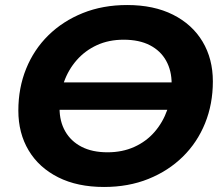

<svg xmlns="http://www.w3.org/2000/svg" viewBox="-20 -732 888 764"><path d="M394 12Q288 12 211.5 -26.5Q135 -65 94 -133.5Q53 -202 53 -292Q53 -382 84 -458.5Q115 -535 172.5 -591.5Q230 -648 309.5 -680Q389 -712 486 -712Q592 -712 668.5 -673.5Q745 -635 786 -566.5Q827 -498 827 -408Q827 -318 796 -241.5Q765 -165 707.5 -108.5Q650 -52 570.5 -20Q491 12 394 12ZM408 -126Q467 -126 514.5 -147.5Q562 -169 595 -207Q628 -245 645.5 -294.5Q663 -344 663 -399Q663 -451 641 -490.5Q619 -530 576.5 -552Q534 -574 472 -574Q413 -574 366 -552.5Q319 -531 285.5 -493Q252 -455 234.5 -405.5Q217 -356 217 -301Q217 -249 239.5 -209.5Q262 -170 304.5 -148Q347 -126 408 -126ZM99 -295 115 -404H781L765 -295Z"/></svg>

Font: MOST Montserrat
Style: Bold Italic
Weight: 700
Italic angle: -11.3°
Designer: Julieta Ulanovsky
Foundry: Julieta Ulanovsky
Version: Version 8.000;March 11, 2024;FontCreator 15.0.0.2926 64-bit